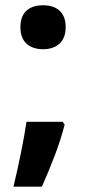

<svg xmlns="http://www.w3.org/2000/svg" viewBox="-20 -576 330 725"><path d="M216.8 -116.2 224.1 -105Q217.3 -78.6 207.8 -48.8Q198.2 -19 186.8 11.2Q175.3 41.5 162.8 71.5Q150.4 101.6 138.2 128.9H30.8Q38.1 99.1 45.2 66.9Q52.2 34.7 58.8 2.7Q65.4 -29.3 70.8 -59.8Q76.2 -90.3 80.1 -116.2ZM57.1 -473.1Q57.1 -496.1 63.7 -512Q70.3 -527.8 82 -537.6Q93.8 -547.4 109.4 -551.8Q125 -556.2 143.1 -556.2Q160.2 -556.2 175.5 -551.8Q190.9 -547.4 202.6 -537.6Q214.4 -527.8 221.2 -512Q228 -496.1 228 -473.1Q228 -451.2 221.2 -435.3Q214.4 -419.4 202.6 -409.4Q190.9 -399.4 175.5 -394.8Q160.2 -390.1 143.1 -390.1Q125 -390.1 109.4 -394.8Q93.8 -399.4 82 -409.4Q70.3 -419.4 63.7 -435.3Q57.1 -451.2 57.1 -473.1Z"/></svg>

Font: Droid Sans
Style: Bold
Weight: 700
Foundry: Ascender Corporation
Version: Version 1.00 build 112